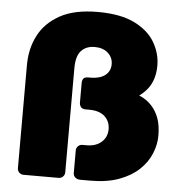

<svg xmlns="http://www.w3.org/2000/svg" viewBox="-51 -759 764 808"><g transform="rotate(5 330.5 -355.0)"><path d="M78 0Q67 0 59.5 -7.5Q52 -15 52 -26V-461Q52 -531 81 -587Q110 -643 171 -676.5Q232 -710 330 -710Q427 -710 486 -680.5Q545 -651 572 -604.5Q599 -558 599 -507Q599 -477 591.5 -452.5Q584 -428 569.5 -409Q555 -390 534 -375Q565 -362 586 -339.5Q607 -317 618 -286.5Q629 -256 629 -213Q629 -176 613.5 -138Q598 -100 565.5 -69Q533 -38 482 -19Q431 0 361 0H318Q304 0 296 -7.5Q288 -15 288 -26V-121Q288 -132 296 -140Q304 -148 318 -147H332Q371 -147 394.5 -168Q418 -189 418 -222Q418 -255 395.5 -276Q373 -297 329 -297H315Q300 -297 294 -305Q288 -313 288 -324V-406Q288 -417 293 -424.5Q298 -432 315 -432H328Q365 -433 386 -450Q407 -467 407 -496Q407 -524 386 -543Q365 -562 330 -562Q294 -562 273 -539.5Q252 -517 252 -466V-26Q252 -15 244.5 -7.5Q237 0 226 0Z"/></g></svg>

Font: Rubik Light ExtraBold
Style: Regular
Weight: 800
Version: Version 2.104